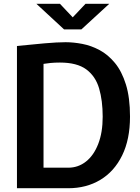

<svg xmlns="http://www.w3.org/2000/svg" viewBox="-20 -999 745 1019"><path d="M70 0V-755Q148 -763 216 -769Q284 -775 328 -775Q370 -775 417 -766Q464 -757 508.8 -733Q553.5 -709 590 -664.8Q626.5 -620.5 648.2 -550.8Q670 -481 670 -380Q670 -259 628.2 -174Q586.5 -89 512.5 -44.5Q438.5 0 342 0ZM211 -109H342Q395 -109 436.2 -141.5Q477.5 -174 501.2 -234.8Q525 -295.5 525 -380Q525 -465 506 -529.8Q487 -594.5 437.8 -630.8Q388.5 -667 298 -667Q270.5 -667 248.2 -664.8Q226 -662.5 211 -660ZM173 -979H298L366 -907L434 -979H560L412 -843H320Z"/></svg>

Font: Junction
Style: Bold
Weight: 700
Designer: Caroline Hadilaksono
Foundry: Caroline Hadilaksono, Tyler Finck, The League of Moveable Type
Version: Version 2.000; ttfautohint (v1.8.3)